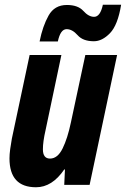

<svg xmlns="http://www.w3.org/2000/svg" viewBox="-20 -780 531 810"><path d="M224 -605Q235 -657 261 -657Q285 -657 307.5 -631.5Q330 -606 376 -606Q411 -606 444 -640Q477 -674 491 -760H414Q403 -709 377 -709Q354 -709 331.5 -734Q309 -759 262 -759Q210 -759 185 -714.5Q160 -670 147 -605ZM251 -65H254L251 0H358L474 -548H340L279 -263Q265 -196 244 -153.5Q223 -111 191 -111Q161 -111 161 -150Q161 -182 172 -230L239 -548H105L30 -195Q26 -173 23 -151Q20 -129 20 -112Q20 10 132 10Q200 10 251 -65Z"/></svg>

Font: Noto Sans UI Condensed ExtraBold
Style: Italic
Weight: 800
Width: 3
Designer: Monotype Design Team
Foundry: Monotype Imaging Inc.
Version: 1.001